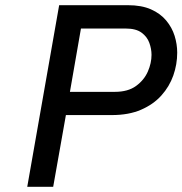

<svg xmlns="http://www.w3.org/2000/svg" viewBox="-20 -720 703 740"><path d="M85 0 208 -700H473Q525.5 -700 561.8 -684Q598 -668 620.5 -641Q643 -614 653 -581.8Q663 -549.5 663 -517Q663 -472 648 -429.2Q633 -386.5 602 -352Q571 -317.5 523.5 -297Q476 -276.5 411.5 -276.5H234L185 0ZM249.5 -366H422.5Q473.5 -366 504.5 -388.8Q535.5 -411.5 549.8 -444.2Q564 -477 564 -508.5Q564 -531.5 555.5 -555Q547 -578.5 525.5 -594.2Q504 -610 465 -610H292Z"/></svg>

Font: Overpass Medium
Style: Italic
Weight: 500
Italic angle: -10°
Designer: Delve Withrington, Dave Bailey, Thomas Jockin
Foundry: Delve Fonts LLC
Version: Version 4.000